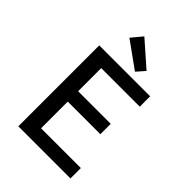

<svg xmlns="http://www.w3.org/2000/svg" viewBox="-249 -986 1099 1099"><g transform="rotate(45 300.0 -437.0)"><path d="M109 0V-655H521V-571H209V-384H473V-300H209V-84H531V0ZM360 -693 200 -808 255 -874 404 -743Z"/></g></svg>

Font: SauceCodePro Nerd Font Mono
Style: Regular
Weight: 500
Monospace: yes
Designer: Paul D. Hunt, Teo Tuominen
Foundry: Adobe Systems Incorporated
Version: Version 2.030;PS 1.000;hotconv 16.6.51;makeotf.lib2.5.65220;